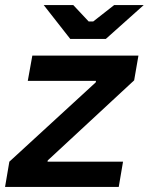

<svg xmlns="http://www.w3.org/2000/svg" viewBox="-37 -740 589 760"><path d="M-17 0H433L450 -100H151L152 -105L494 -422L511 -520H91L73 -420H343L342 -414L0 -100ZM241 -586H382L532 -720H415L332 -655H314L253 -720H136Z"/></svg>

Font: Fixel Display 20240404 SemiBold
Style: Italic
Weight: 600
Italic angle: -10°
Designer: AlfaBravo + MacPaw
Foundry: Kyrylo Tkachov, Marchela Mozhyna, Serhii Makarenko, Maria Weinstein, Zakhar Kryvoshyya
Version: Version 1.211;Glyphs 3.2 (3225)